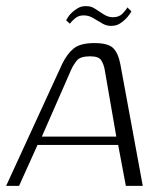

<svg xmlns="http://www.w3.org/2000/svg" viewBox="-33 -604 531 624"><path d="M-13 0 169 -396Q185 -429 206.5 -446.5Q228 -464 274 -464Q318 -464 334.5 -448Q351 -432 358 -396L431 0H376L351 -133H89L29 0ZM103 -160H345L307 -379Q304 -395 296 -408Q288 -421 260 -421Q228 -421 217 -407.5Q206 -394 199 -379ZM330 -520Q314 -519 299 -528Q284 -537 269.5 -545.5Q255 -554 239 -554Q222 -554 210.5 -544Q199 -534 194 -527L182 -538Q183 -540 187.5 -547.5Q192 -555 200.5 -563Q209 -571 220 -577.5Q231 -584 245 -584Q262 -585 276 -575.5Q290 -566 304.5 -557Q319 -548 334 -548Q354 -548 365.5 -560Q377 -572 381 -580L394 -567Q393 -565 388 -557.5Q383 -550 374.5 -541.5Q366 -533 355 -526.5Q344 -520 330 -520Z"/></svg>

Font: Genos Light
Style: Italic
Weight: 300
Italic angle: -8°
Designer: Robert E. Leuschke
Foundry: Robert E. Leuschke
Version: Version 1.010